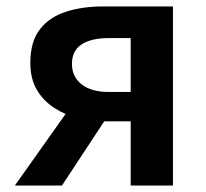

<svg xmlns="http://www.w3.org/2000/svg" viewBox="-20 -575 638 595"><path d="M385 0V-199H304Q263 -199 222 -209Q181 -219 147.5 -241Q114 -263 94 -297Q74 -331 74 -380Q74 -446 103.5 -484Q133 -522 184 -538.5Q235 -555 298 -555H516V0ZM317 -290H385V-457H317Q263 -457 233 -437.5Q203 -418 203 -377Q203 -337 233 -313.5Q263 -290 317 -290ZM26 0 216 -268 324 -231 172 0Z"/></svg>

Font: Noto Sans SC SemiBold
Style: Regular
Weight: 600
Designer: Ryoko NISHIZUKA 西塚涼子 (kana, bopomofo & ideographs); Paul D. Hunt (Latin, Greek & Cyrillic); Sandoll Communications 산돌커뮤니
Foundry: Adobe
Version: Version 2.004-H2;hotconv 1.0.118;makeotfexe 2.5.65603